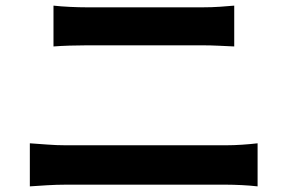

<svg xmlns="http://www.w3.org/2000/svg" viewBox="-20 -699 1040 682"><path d="M86 -37V-190Q115 -188 148.5 -185.5Q182 -183 211 -183H785Q810 -183 840 -185Q870 -187 895 -190V-37Q869 -40 838.5 -41.5Q808 -43 785 -43H211Q182 -43 148 -41Q114 -39 86 -37ZM170 -534V-679Q197 -676 229.5 -674.5Q262 -673 287 -673H701Q731 -673 761 -675Q791 -677 812 -679V-534Q790 -535 758.5 -536.5Q727 -538 701 -538H288Q260 -538 228 -537Q196 -536 170 -534Z"/></svg>

Font: Noto IKEA Simplified Chinese
Style: Bold
Weight: 700
Designer: Monotype Design Team
Foundry: Monotype Imaging Inc.
Version: Version 1.100